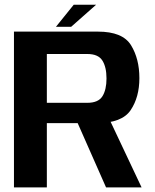

<svg xmlns="http://www.w3.org/2000/svg" viewBox="-20 -812 673 832"><path d="M40.5 0H183V-278.5H399Q508.5 -278.5 546.2 -334.8Q584 -391 584 -473.5Q584 -557 547.8 -616Q511.5 -675 404.5 -675H40.5ZM439.5 0H593.5L441 -323L300 -316ZM183 -366.5V-578H358.5Q405.5 -578 423.5 -549.8Q441.5 -521.5 441.5 -472Q441.5 -423 423.8 -394.8Q406 -366.5 358.5 -366.5ZM222.5 -696H288.5L396.5 -791.5H299.5Z"/></svg>

Font: Anybody Thin SemiBold
Style: Regular
Weight: 600
Version: Version 1.113;gftools[0.9.25]